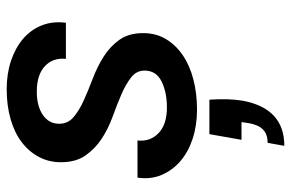

<svg xmlns="http://www.w3.org/2000/svg" viewBox="-168 -432 870 574"><g transform="rotate(-90 267.0 -145.0)"><path d="M256 46Q260 102 253 145Q230 270 118 270L127 220Q153 220 167 206Q181 192 186 163L189 142H136L153 46ZM455 -152Q455 -114 437.5 -84.5Q420 -55 389.5 -34Q359 -13 317 -2Q275 9 226 9Q179 9 139.5 -4Q100 -17 72.5 -40.5Q45 -64 31 -97Q17 -130 23 -169H134Q130 -131 156 -106Q182 -81 233 -81Q278 -81 310.5 -97Q343 -113 343 -148Q343 -172 322.5 -188Q302 -204 272 -217Q242 -230 206 -243Q170 -256 140 -275.5Q110 -295 89.5 -324Q69 -353 69 -398Q69 -434 85 -464Q101 -494 129.5 -515.5Q158 -537 198.5 -548.5Q239 -560 287 -560Q334 -560 372.5 -547Q411 -534 438 -511Q465 -488 478 -455.5Q491 -423 486 -383H378Q382 -422 356 -446Q330 -470 280 -470Q237 -470 210.5 -452Q184 -434 184 -403Q184 -377 204 -360Q224 -343 254 -329.5Q284 -316 319.5 -302.5Q355 -289 385 -270Q415 -251 435 -223Q455 -195 455 -152Z"/></g></svg>

Font: SVN-Poppins Medium
Style: Italic
Weight: 500
Italic angle: -10°
Designer: Ninad Kale (Devanagari), Jonny Pinhorn (Latin)
Foundry: Indian Type Foundry
Version: Version 3.002 2017; ttfautohint (v1.8.3)